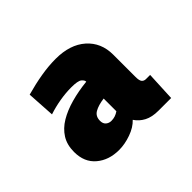

<svg xmlns="http://www.w3.org/2000/svg" viewBox="-81 -844 523 523"><g transform="rotate(-45 180.5 -583.0)"><path d="M121 -434Q81.5 -434 55.8 -455.8Q30 -477.5 30 -517Q30 -544.5 42.2 -564Q54.5 -583.5 76.2 -596.5Q98 -609.5 126.8 -617.5Q155.5 -625.5 189 -629Q189 -635 181.8 -641Q174.5 -647 149 -647Q127.5 -647 104.2 -643Q81 -639 60 -632L55 -713Q87.5 -722 117 -727Q146.5 -732 174 -732Q229 -732 261 -703.8Q293 -675.5 293 -629V-543Q293 -529 297.2 -524Q301.5 -519 309 -519H325L321 -434H272Q247.5 -434 231.2 -442.5Q215 -451 205 -466Q191 -451 167 -442.5Q143 -434 121 -434ZM162 -505Q169.5 -505 176.5 -507.2Q183.5 -509.5 190 -514V-563Q167 -560 153.5 -552.2Q140 -544.5 140 -527Q140 -516 146.5 -510.5Q153 -505 162 -505Z"/></g></svg>

Font: Cabin Resolve
Style: Bold-Resolve
Weight: 700
Designer: Pablo Impallari
Foundry: Pablo Impallari. http://www.impallari.com Igino Marini. http://www.ikern.com
Version: Version 3.001